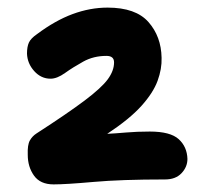

<svg xmlns="http://www.w3.org/2000/svg" viewBox="-20 -874 560 505"><path d="M121 -389Q86 -389 69.5 -412Q53 -435 53 -467Q52 -493 58.5 -504.5Q65 -516 76 -523Q158 -576 202.5 -609.5Q247 -643 263.5 -665.5Q280 -688 280 -710Q280 -727 260 -727Q226 -727 199 -712Q172 -697 151 -682Q130 -667 113 -667Q88 -667 70 -687Q52 -707 51 -733Q51 -751 56 -762Q61 -773 77 -784Q125 -820 171 -837Q217 -854 263 -854Q337 -854 370.5 -816Q404 -778 405 -722Q406 -693 394.5 -661.5Q383 -630 352 -595.5Q321 -561 262 -522Q283 -523 311.5 -525.5Q340 -528 374 -528Q428 -528 450 -508Q472 -488 473 -456Q473 -435 457.5 -418.5Q442 -402 414 -402Q299 -402 226 -395.5Q153 -389 121 -389Z"/></svg>

Font: Shantell Sans Normal
Style: Bold
Weight: 700
Designer: Stephen Nixon, Anya Danilova, Shantell Martin
Foundry: Arrow Type
Version: Version 1.009;[a7da0bfa3]